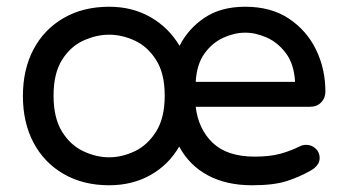

<svg xmlns="http://www.w3.org/2000/svg" viewBox="-20 -540 1027 570"><path d="M304 10Q227 10 169 -23.5Q111 -57 79.5 -116.5Q48 -176 48 -255Q48 -334 79.5 -393.5Q111 -453 169 -486.5Q227 -520 304 -520Q373 -520 427 -489Q481 -458 513 -404Q539 -455 587.5 -487.5Q636 -520 708 -520Q785 -520 838 -484.5Q891 -449 918.5 -392Q946 -335 946 -268Q946 -249 933.5 -236Q921 -223 900 -223H561Q569 -156 612 -115.5Q655 -75 736 -75Q781 -75 812 -83.5Q843 -92 871 -106Q879 -110 889 -110Q905 -110 917 -99Q929 -88 929 -71Q929 -59 921.5 -49.5Q914 -40 903 -34Q870 -15 831.5 -2.5Q793 10 728 10Q652 10 597 -19.5Q542 -49 512 -105Q481 -51 427 -20.5Q373 10 304 10ZM561 -297H856Q853 -349 829.5 -381Q806 -413 773 -428Q740 -443 708 -443Q676 -443 643 -428Q610 -413 587 -381Q564 -349 561 -297ZM304 -73Q342 -73 380 -91Q418 -109 443.5 -149.5Q469 -190 469 -256Q469 -322 443.5 -362Q418 -402 380 -419.5Q342 -437 304 -437Q266 -437 227.5 -419.5Q189 -402 164 -362Q139 -322 139 -256Q139 -190 164 -149.5Q189 -109 227.5 -91Q266 -73 304 -73Z"/></svg>

Font: Varela Round
Style: Regular
Weight: 400
Designer: Joe Prince, Avraham Cornfeld
Foundry: Joe Prince, Avraham Cornfeld
Version: Version 3.010; ttfautohint (v1.8.4.7-5d5b)